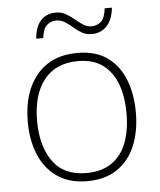

<svg xmlns="http://www.w3.org/2000/svg" viewBox="-52 -859 686 821"><g transform="rotate(-5 290.5 -448.0)"><path d="M522 -358Q522 -278 496.5 -216Q471 -154 419 -118.5Q367 -83 289 -83Q214 -83 162.5 -118Q111 -153 84.5 -215Q58 -277 58 -358Q58 -485 120.5 -559Q183 -633 294 -633Q373 -633 423 -597Q473 -561 497.5 -499Q522 -437 522 -358ZM98 -358Q98 -251 145 -184.5Q192 -118 289 -118Q356 -118 399 -148.5Q442 -179 462 -233Q482 -287 482 -358Q482 -426 463 -480Q444 -534 402.5 -566Q361 -598 294 -598Q199 -598 148.5 -534.5Q98 -471 98 -358ZM125 -709Q129 -760 153.5 -786.5Q178 -813 218 -813Q242 -813 261 -802Q280 -791 296.5 -777Q313 -763 329.5 -752Q346 -741 365 -741Q388 -741 405.5 -755.5Q423 -770 428 -813H459Q454 -762 428.5 -735Q403 -708 364 -708Q339 -708 320.5 -719Q302 -730 286 -744Q270 -758 253.5 -768.5Q237 -779 216 -779Q195 -779 177.5 -764.5Q160 -750 155 -709Z"/></g></svg>

Font: Noto Sans Telugu UI ExtraLight
Style: Regular
Weight: 200
Designer: Jelle Bosma - Monotype Design Team
Foundry: Monotype Imaging Inc.
Version: Version 2.005; ttfautohint (v1.8.4.7-5d5b)